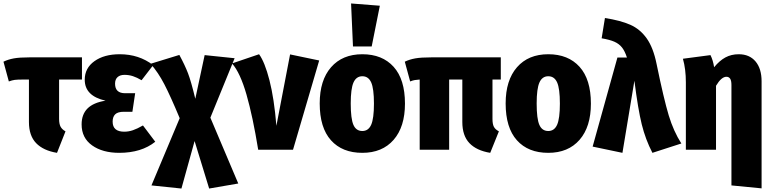

<svg xmlns="http://www.w3.org/2000/svg" viewBox="-29 -864 4454 1108"><path d="M312 -405V-178Q312 -149 320.5 -133Q329 -117 349 -106L300 18Q221 5 179.5 -38Q138 -81 138 -160V-405H104Q71 -405 56 -403Q41 -401 22 -394L-9 -508Q18 -521 50.5 -527Q83 -533 142 -533H444V-405Z M855 -488 788 -401Q761 -417 738 -424.5Q715 -432 689 -432Q664 -432 649.5 -419Q635 -406 635 -381Q635 -326 693 -326H751L735 -219H686Q651 -219 636 -204.5Q621 -190 621 -162Q621 -104 688 -104Q713 -104 738 -112.5Q763 -121 796 -140L867 -46Q787 18 659 18Q563 18 502.5 -25Q442 -68 442 -146Q442 -204 476 -238Q510 -272 580 -283Q460 -310 460 -404Q460 -471 516 -511Q572 -551 662 -551Q773 -551 855 -488Z M1346 195 1178 224 1094 -50 1018 224 845 206 1008 -182Q955 -309 919.5 -377.5Q884 -446 840 -496L1006 -547Q1038 -488 1056 -441Q1074 -394 1098 -294L1152 -546L1325 -528L1185 -185Z M1566 -138 1645 -550 1813 -515 1662 0H1461Q1430 -191 1393.5 -318Q1357 -445 1310 -498L1466 -551Q1499 -506 1526 -401Q1553 -296 1566 -138Z M2308 -266Q2308 -132 2242.5 -57Q2177 18 2062 18Q1946 18 1881 -54.5Q1816 -127 1816 -267Q1816 -401 1881.5 -476Q1947 -551 2062 -551Q2177 -551 2242.5 -478.5Q2308 -406 2308 -266ZM1995 -267Q1995 -179 2010.5 -143.5Q2026 -108 2062 -108Q2097 -108 2113 -144Q2129 -180 2129 -266Q2129 -353 2113 -388.5Q2097 -424 2062 -424Q2027 -424 2011 -388Q1995 -352 1995 -267ZM1997 -844 2163 -831 2116 -596H2008Z M2813 -405V-178Q2813 -148 2821 -132.5Q2829 -117 2850 -106L2800 18Q2721 5 2680 -38Q2639 -81 2639 -160V-405H2563V0H2393V-405Q2376 -404 2364.5 -402Q2353 -400 2338 -394L2307 -508Q2334 -521 2367 -527Q2400 -533 2461 -533H2861V-405Z M3381 -266Q3381 -132 3315.5 -57Q3250 18 3135 18Q3019 18 2954 -54.5Q2889 -127 2889 -267Q2889 -401 2954.5 -476Q3020 -551 3135 -551Q3250 -551 3315.5 -478.5Q3381 -406 3381 -266ZM3068 -267Q3068 -179 3083.5 -143.5Q3099 -108 3135 -108Q3170 -108 3186 -144Q3202 -180 3202 -266Q3202 -353 3186 -388.5Q3170 -424 3135 -424Q3100 -424 3084 -388Q3068 -352 3068 -267Z M3760 -495Q3802 -291 3830 -198.5Q3858 -106 3903 -36L3736 18Q3696 -59 3674.5 -146Q3653 -233 3632 -398L3563 18L3391 -18L3534 -532H3589Q3577 -569 3560.5 -590Q3544 -611 3517 -623Q3490 -635 3443 -643L3462 -760Q3552 -746 3608.5 -721Q3665 -696 3703 -642.5Q3741 -589 3760 -495Z M4366 -395V223L4192 206V-373Q4192 -399 4184.5 -410Q4177 -421 4163 -421Q4134 -421 4103 -369V0H3929V-389Q3929 -465 3912 -525L4071 -546Q4086 -516 4092 -476Q4123 -514 4157 -532.5Q4191 -551 4234 -551Q4296 -551 4331 -509.5Q4366 -468 4366 -395Z"/></svg>

Font: Fira Sans Condensed ExtraBold
Style: Regular
Weight: 800
Width: 3
Designer: Carrois Corporate & Edenspiekermann AG
Foundry: Carrois Corporate GbR & Edenspiekermann AG
Version: Version 4.203